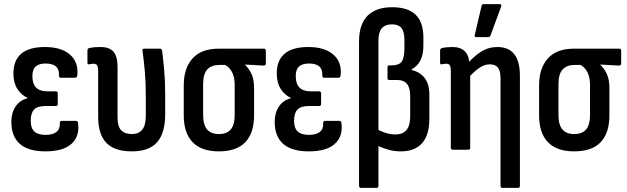

<svg xmlns="http://www.w3.org/2000/svg" viewBox="-20 -726 3040 931"><path d="M200 8Q118 8 76.5 -28Q35 -64 35 -136Q35 -179 55.5 -209.5Q76 -240 114 -250V-251Q83 -265 64 -295Q45 -325 45 -370Q45 -433 83 -465.5Q121 -498 198 -498Q277 -498 319 -461.5Q361 -425 355 -363Q354 -349 344 -349H274Q265 -349 266 -362Q267 -390 251 -404Q235 -418 201 -418Q169 -418 153 -403.5Q137 -389 137 -357Q137 -320 155 -301.5Q173 -283 211 -283H251Q260 -283 260 -273V-222Q260 -212 251 -212H202Q162 -212 145.5 -195Q129 -178 129 -140Q129 -105 146.5 -88.5Q164 -72 201 -72Q236 -72 254 -86.5Q272 -101 270 -129Q270 -140 279 -140H349Q358 -140 359 -126Q366 -63 325.5 -27.5Q285 8 200 8Z M620 8Q535 8 495.5 -33.5Q456 -75 456 -159V-379Q456 -401 451 -409Q446 -417 434 -417Q428 -417 422.5 -416Q417 -415 411 -414Q404 -413 404 -422V-481Q404 -491 413 -493Q426 -496 440 -497Q454 -498 467 -498Q511 -498 530.5 -475Q550 -452 550 -401V-156Q550 -113 567.5 -94.5Q585 -76 620 -76Q652 -76 669.5 -97Q687 -118 687 -166V-260Q687 -327 682 -382.5Q677 -438 671 -479Q668 -490 680 -490H756Q764 -490 766 -481Q771 -442 776 -387Q781 -332 781 -267V-173Q781 -80 741.5 -36Q702 8 620 8Z M1041 8Q957 8 914 -36.5Q871 -81 871 -167V-312Q871 -395 913.5 -442.5Q956 -490 1040 -490H1259Q1269 -490 1269 -480V-418Q1269 -414 1266.5 -411Q1264 -408 1259 -408L1168 -413V-412Q1187 -394 1199.5 -367.5Q1212 -341 1212 -298V-167Q1212 -81 1169.5 -36.5Q1127 8 1041 8ZM1041 -76Q1080 -76 1099 -98.5Q1118 -121 1118 -168V-311Q1118 -341 1111.5 -360.5Q1105 -380 1094.5 -392.5Q1084 -405 1071 -411H1042Q1006 -411 985.5 -389.5Q965 -368 965 -318V-168Q965 -121 984 -98.5Q1003 -76 1041 -76Z M1477 8Q1395 8 1353.5 -28Q1312 -64 1312 -136Q1312 -179 1332.5 -209.5Q1353 -240 1391 -250V-251Q1360 -265 1341 -295Q1322 -325 1322 -370Q1322 -433 1360 -465.5Q1398 -498 1475 -498Q1554 -498 1596 -461.5Q1638 -425 1632 -363Q1631 -349 1621 -349H1551Q1542 -349 1543 -362Q1544 -390 1528 -404Q1512 -418 1478 -418Q1446 -418 1430 -403.5Q1414 -389 1414 -357Q1414 -320 1432 -301.5Q1450 -283 1488 -283H1528Q1537 -283 1537 -273V-222Q1537 -212 1528 -212H1479Q1439 -212 1422.5 -195Q1406 -178 1406 -140Q1406 -105 1423.5 -88.5Q1441 -72 1478 -72Q1513 -72 1531 -86.5Q1549 -101 1547 -129Q1547 -140 1556 -140H1626Q1635 -140 1636 -126Q1643 -63 1602.5 -27.5Q1562 8 1477 8Z M1731 185Q1721 185 1721 175V-525Q1721 -608 1762 -649.5Q1803 -691 1882 -691Q1958 -691 1995.5 -654.5Q2033 -618 2033 -544V-506Q2033 -460 2018 -432Q2003 -404 1975 -389V-387Q2017 -377 2039.5 -347.5Q2062 -318 2062 -265V-151Q2062 -72 2027 -32Q1992 8 1923 8Q1890 8 1860 -1Q1830 -10 1806 -22V-101Q1826 -89 1850.5 -81.5Q1875 -74 1898 -74Q1933 -74 1951 -95.5Q1969 -117 1969 -161V-261Q1969 -300 1953.5 -319Q1938 -338 1908 -338H1868Q1859 -338 1859 -346V-400Q1859 -409 1867 -409H1879Q1915 -409 1928 -427.5Q1941 -446 1941 -492V-532Q1941 -573 1926.5 -590.5Q1912 -608 1881 -608Q1848 -608 1831.5 -589Q1815 -570 1815 -531V175Q1815 185 1806 185Z M2416 185Q2407 185 2407 175V-347Q2407 -382 2394.5 -398Q2382 -414 2355 -414Q2330 -414 2305 -397.5Q2280 -381 2249 -346L2242 -412Q2277 -453 2313 -475.5Q2349 -498 2392 -498Q2446 -498 2473.5 -463.5Q2501 -429 2501 -358V175Q2501 185 2492 185ZM2176 0Q2166 0 2166 -10V-379Q2166 -402 2161 -409.5Q2156 -417 2144 -417Q2138 -417 2132.5 -416Q2127 -415 2121 -414Q2114 -413 2114 -422V-481Q2114 -490 2123 -493Q2136 -496 2149.5 -497Q2163 -498 2175 -498Q2214 -498 2235 -476Q2256 -454 2256 -411V-397L2260 -373V-10Q2260 0 2251 0ZM2289 -546Q2280 -546 2282 -556L2315 -697Q2316 -702 2318.5 -704Q2321 -706 2327 -706H2403Q2414 -706 2410 -694L2358 -553Q2355 -546 2346 -546Z M2764 8Q2680 8 2637 -36.5Q2594 -81 2594 -167V-312Q2594 -395 2636.5 -442.5Q2679 -490 2763 -490H2982Q2992 -490 2992 -480V-418Q2992 -414 2989.5 -411Q2987 -408 2982 -408L2891 -413V-412Q2910 -394 2922.5 -367.5Q2935 -341 2935 -298V-167Q2935 -81 2892.5 -36.5Q2850 8 2764 8ZM2764 -76Q2803 -76 2822 -98.5Q2841 -121 2841 -168V-311Q2841 -341 2834.5 -360.5Q2828 -380 2817.5 -392.5Q2807 -405 2794 -411H2765Q2729 -411 2708.5 -389.5Q2688 -368 2688 -318V-168Q2688 -121 2707 -98.5Q2726 -76 2764 -76Z"/></svg>

Font: Sofia Sans Condensed SemiBold
Style: Regular
Weight: 600
Designer: Botio Nikoltchev, Ani Petrova
Foundry: lettersoup
Version: Version 4.101